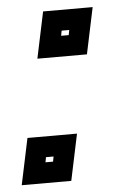

<svg xmlns="http://www.w3.org/2000/svg" viewBox="-53 -573 377 606"><g transform="rotate(-5 136.0 -270.0)"><path d="M75.5 -393.5 106.5 -540.5H263.5L232.5 -393.5ZM156.5 -459H180.5L183.5 -475H159.5ZM-8.5 0 22.5 -147H179.5L148.5 0ZM72.5 -65.5H96.5L99.5 -81.5H75.5Z"/></g></svg>

Font: Tourney Thin
Style: Bold Italic
Weight: 700
Italic angle: -12°
Version: Version 1.015